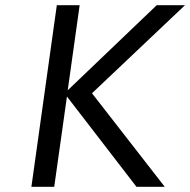

<svg xmlns="http://www.w3.org/2000/svg" viewBox="-20 -720 733 740"><path d="M334 -360H335L615 0H506L238 -348L189 0H101L199 -700H287L241 -372L584 -700H693Z"/></svg>

Font: Fivo Sans Modern
Style: Italic
Weight: 400
Designer: Alexander Slobzheninov
Foundry: Alexander Slobzheninov
Version: 1.0